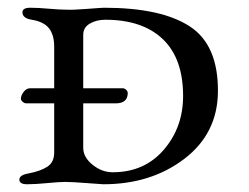

<svg xmlns="http://www.w3.org/2000/svg" viewBox="-20 -473 643 496"><path d="M151 -448Q166 -447 204.5 -450Q243 -453 249 -453Q396 -453 470 -405Q544 -357 543 -236Q542 -128 456 -62.5Q370 3 247 3Q242 3 204.5 0Q167 -3 148 -3Q133 -3 102 0Q71 3 50 3Q30 3 30 -9Q30 -21 54 -25Q85 -31 102.5 -42.5Q120 -54 120 -79V-206H48Q43 -206 38.5 -210Q34 -214 34 -218Q34 -226 41 -235.5Q48 -245 58 -245H120V-352Q120 -383 106.5 -400Q93 -417 62 -422Q38 -426 38 -441Q38 -453 58 -453Q78 -453 106 -450.5Q134 -448 151 -448ZM271 -28Q353 -28 403 -86Q453 -144 453 -225Q453 -322 400.5 -372Q348 -422 252 -422Q229 -422 212 -412Q195 -402 195 -383V-245H297Q302 -245 306 -241Q310 -237 310 -233Q310 -206 279 -206H195V-91Q195 -67 219 -47.5Q243 -28 271 -28Z"/></svg>

Font: EB Garamond SC 12
Style: Regular
Weight: 400
Version: Version 0.016 ; ttfautohint (v0.97) -l 8 -r 50 -G 200 -x 0 -